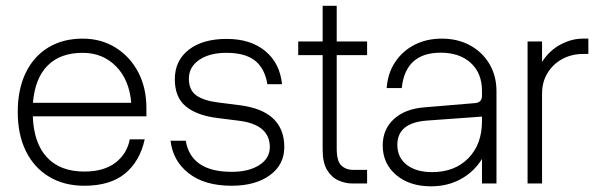

<svg xmlns="http://www.w3.org/2000/svg" viewBox="-20 -646 2116 676"><path d="M42.5 -252Q42.5 -331.5 70.5 -389.5Q98.5 -447.5 150 -478.8Q201.5 -510 271 -510Q336.5 -510 387.2 -478.2Q438 -446.5 466.8 -391.5Q495.5 -336.5 495.5 -265.5V-236.5H95.5Q99 -141.5 145.5 -91.8Q192 -42 277 -42Q345.5 -42 386.2 -73Q427 -104 437 -155.5H489.5Q472.5 -78 420.2 -35Q368 8 277 8Q205.5 8 152.8 -23.8Q100 -55.5 71.2 -113.8Q42.5 -172 42.5 -252ZM271 -460Q192 -460 147.5 -415Q103 -370 96 -284H442Q435.5 -364.5 388.8 -412.2Q342 -460 271 -460Z M821 -221 745.5 -230.5Q673 -239.5 634.2 -271.5Q595.5 -303.5 595.5 -367Q595.5 -432.5 644.5 -470.8Q693.5 -509 778 -509Q862.5 -509 914 -466.2Q965.5 -423.5 973 -349.5H921.5Q912 -406 877.2 -433Q842.5 -460 777 -460Q717.5 -460 681.2 -435Q645 -410 645 -369Q645 -329 671 -310.2Q697 -291.5 749.5 -285L824.5 -275.5Q981 -255.5 981 -128Q981 -66 930 -29Q879 8 795.5 8Q700.5 8 644.5 -35.8Q588.5 -79.5 580.5 -150.5H634Q652.5 -41 796 -41Q856 -41 893 -64.8Q930 -88.5 930 -128Q930 -207.5 821 -221Z M1272.5 -48V0H1220.5Q1195.5 0 1171.5 -10.8Q1147.5 -21.5 1131.8 -47.2Q1116 -73 1116 -118V-452H1030V-500H1116V-625.5H1165.5V-500H1272.5V-452H1165.5V-124Q1165.5 -78 1182 -63Q1198.5 -48 1221.5 -48Z M1728 -325V0H1677V-86.5Q1649.5 -41.5 1603 -15.8Q1556.5 10 1497.5 10Q1422 10 1374.8 -30Q1327.5 -70 1327.5 -134Q1327.5 -190.5 1366.5 -226.5Q1405.5 -262.5 1473.5 -268L1652.5 -283Q1677 -285 1677 -309V-326Q1677 -388 1637.8 -424.2Q1598.5 -460.5 1531.5 -460.5Q1407.5 -460.5 1394.5 -336H1341.5Q1345 -387.5 1370.8 -426.8Q1396.5 -466 1439 -488Q1481.5 -510 1535.5 -510Q1592 -510 1635.2 -486.2Q1678.5 -462.5 1703.2 -420.8Q1728 -379 1728 -325ZM1379 -136Q1379 -91.5 1412 -65.8Q1445 -40 1501.5 -40Q1581 -40 1629 -89Q1677 -138 1677 -219.5V-235.5L1483.5 -221.5Q1379 -214 1379 -136Z M1837.5 -500H1888.5V-428Q1913.5 -467.5 1952.8 -488.8Q1992 -510 2032 -510H2051.5V-456H2033Q1992.5 -456 1959.8 -438.2Q1927 -420.5 1907.8 -389Q1888.5 -357.5 1888.5 -316.5V0H1837.5Z"/></svg>

Font: Overused Grotesk Light
Style: Regular
Weight: 300
Version: Version 0.004